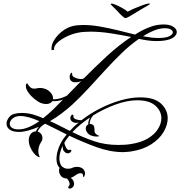

<svg xmlns="http://www.w3.org/2000/svg" viewBox="-20 -760 1053 1122"><path d="M846 -739Q858 -741 856 -736Q856 -735 841.5 -726.5Q827 -718 809.5 -708Q792 -698 783 -692Q761 -678 742.5 -667.5Q724 -657 717 -655Q713 -654 709 -655Q705 -657 693 -667.5Q681 -678 669 -692Q664 -698 653.5 -708Q643 -718 634.5 -726.5Q626 -735 626 -736Q628 -739 634 -739Q639 -739 656 -732Q673 -725 693 -714Q713 -703 726 -692Q745 -702 769.5 -712.5Q794 -723 815.5 -730.5Q837 -738 846 -739ZM387 342Q379 342 379 334Q379 330 383 326Q387 322 387 316Q387 308 382.5 299Q378 290 371 283Q349 283 337 269Q325 255 325 237Q325 228 328 221Q310 203 310 168Q310 138 324 101Q338 64 365 32L370 26Q336 9 304.5 -7Q273 -23 244 -37L243 -36Q242 -36 241 -35H240L237 -33Q209 -15 200 9Q212 12 220 22.5Q228 33 228 47Q228 59 221 69Q211 84 207.5 97.5Q204 111 204 122Q204 135 207 144.5Q210 154 213 159Q198 156 185.5 143.5Q173 131 165 116.5Q157 102 154 94Q148 76 148 60Q148 40 157.5 25.5Q167 11 186 8H190Q193 0 197.5 -6.5Q202 -13 207 -19Q176 -6 146 2.5Q116 11 90 11Q56 11 37 -2.5Q18 -16 18 -37Q18 -56 34 -76Q44 -89 63.5 -94.5Q83 -100 106 -100Q126 -100 148.5 -96.5Q171 -93 191 -85Q202 -81 212 -77.5Q222 -74 232 -69Q265 -95 295 -124.5Q325 -154 348 -178Q335 -173 318.5 -170.5Q302 -168 286 -169Q274 -152 249 -152Q236 -152 219 -158Q202 -165 181 -182Q160 -199 145.5 -219.5Q131 -240 131 -257Q131 -267 134 -270Q137 -273 139 -273Q143 -266 150.5 -257Q158 -248 165 -245Q169 -243 172.5 -242.5Q176 -242 180 -242Q188 -242 196 -244Q204 -246 215 -246Q221 -246 228 -245Q235 -244 243 -241Q262 -235 277 -217.5Q292 -200 290 -180Q312 -179 335.5 -186.5Q359 -194 371 -201Q391 -221 412.5 -243.5Q434 -266 456 -288Q442 -279 422 -279Q416 -279 410.5 -280Q405 -281 400 -284Q393 -288 390 -295.5Q387 -303 387 -310Q387 -323 394 -332Q397 -335 399 -335Q402 -335 402 -324Q402 -315 413.5 -308.5Q425 -302 440 -299.5Q455 -297 463 -299Q468 -302 470 -302Q534 -367 604 -431.5Q674 -496 746 -544Q693 -555 629.5 -565Q566 -575 509 -575Q488 -575 468.5 -573.5Q449 -572 432 -568Q399 -561 366.5 -545Q334 -529 313.5 -509Q293 -489 296 -469L282 -467Q281 -469 281 -472Q281 -475 281 -477Q281 -502 298.5 -529Q316 -556 344.5 -578Q373 -600 406 -608Q433 -614 467 -614Q514 -614 567 -604.5Q620 -595 672.5 -582Q725 -569 769 -558Q791 -572 812.5 -583Q834 -594 856 -602Q876 -610 896.5 -613.5Q917 -617 936 -617Q964 -617 983 -609Q1013 -595 1013 -572Q1013 -557 996 -543Q979 -529 941 -523Q919 -520 896 -520Q870 -520 844 -523.5Q818 -527 792 -533Q740 -497 689.5 -448Q639 -399 590.5 -345.5Q542 -292 495 -241.5Q448 -191 404 -150Q374 -123 340.5 -97.5Q307 -72 272 -52Q302 -39 331 -24Q360 -9 388 5Q411 -21 441 -45Q434 -42 424 -42Q416 -42 410 -45Q391 -53 391 -69Q391 -80 398 -87Q400 -90 403 -90Q411 -90 409 -79Q408 -68 426.5 -62Q445 -56 457 -58Q507 -97 566.5 -127Q626 -157 686 -174Q746 -191 799 -191Q882 -191 921 -154.5Q960 -118 960 -69Q960 -29 935.5 12Q911 53 863.5 83.5Q816 114 747 125Q736 126 724 127.5Q712 129 700 129Q624 129 543 99.5Q462 70 385 33L381 38Q374 47 367.5 56Q361 65 356 74Q357 86 366 102.5Q375 119 386 116Q388 116 388.5 115.5Q389 115 390 115Q397 115 397 121Q397 125 391 130.5Q385 136 376 136Q363 136 352 121Q348 116 347 107.5Q346 99 346 92Q327 133 327 165Q327 190 339 210Q340 210 342 212Q347 217 355.5 221.5Q364 226 376 226Q382 226 389.5 225Q397 224 404 220Q416 215 430 215Q450 215 464 226Q469 230 473 237.5Q477 245 477 254Q477 261 472 271Q471 275 468 275Q467 275 466 271.5Q465 268 465 264Q465 252 449 252Q440 252 429 259Q408 275 393 279Q404 287 408 295Q413 307 413 314Q413 327 404.5 334.5Q396 342 388 342ZM905 -538Q950 -538 970 -548.5Q990 -559 990 -571Q990 -581 978 -588Q966 -595 944 -595Q931 -595 916 -592.5Q901 -590 884 -583Q850 -570 816 -548Q843 -543 865 -540.5Q887 -538 905 -538ZM671 87Q688 87 706.5 86Q725 85 744 82Q804 73 843.5 49.5Q883 26 903 -6Q923 -38 923 -69Q923 -111 888 -142.5Q853 -174 782 -174Q723 -174 655 -149Q587 -124 525 -86Q504 -62 504 -36Q506 -36 509 -35.5Q512 -35 516 -34Q527 -30 529.5 -21.5Q532 -13 532 -7V-1Q532 5 533 10.5Q534 16 537 19Q543 26 550 29.5Q557 33 561 35Q554 38 544 38Q531 38 518.5 34Q506 30 501 26Q491 18 486 9Q481 0 481 -8Q481 -26 496 -33Q495 -45 498.5 -55Q502 -65 507 -74Q447 -35 403 12Q465 43 529.5 65Q594 87 671 87ZM89 -4Q117 -4 148 -17Q179 -30 210 -52Q178 -66 150 -74Q122 -82 99 -82Q86 -82 74 -78.5Q62 -75 53 -67Q37 -53 37 -36Q37 -23 49.5 -13.5Q62 -4 89 -4Z"/></svg>

Font: Fleur De Leah
Style: Regular
Weight: 400
Designer: Robert E. Leuschke
Foundry: Robert E. Leuschke
Version: Version 1.010; ttfautohint (v1.8.3)